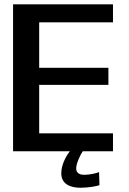

<svg xmlns="http://www.w3.org/2000/svg" viewBox="-20 -695 592 882"><path d="M40 0H301C287 17 261.5 58.5 261.5 101C261.5 151.5 304 167.5 350.5 167.5C388.5 167.5 427.5 159.5 437 155.5L435 95.5C424.5 100.5 392.5 108 367.5 108C341.5 108 330 97 330 78.5C330 55 349.5 15.5 360 0H499V-82.5H160V-305H478V-383.5H160V-592.5H499V-675H40Z"/></svg>

Font: Anybody Medium
Style: Regular
Weight: 500
Designer: Tyler Finck
Foundry: Etcetera Type Company
Version: Version 1.110